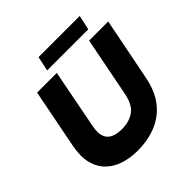

<svg xmlns="http://www.w3.org/2000/svg" viewBox="-220 -1028 1214 1214"><g transform="rotate(-45 387.5 -421.0)"><path d="M328 10Q265 10 209.5 -7.5Q154 -25 115 -62.5Q76 -100 60.5 -159Q45 -218 61 -302L139 -700H315L238 -303Q227 -248 239 -216Q251 -184 281.5 -170.5Q312 -157 356 -157Q421 -157 465.5 -188.5Q510 -220 526 -302L604 -700H775L692 -281Q673 -181 623 -116.5Q573 -52 498 -21Q423 10 328 10ZM283 -754 304 -852H672L651 -754Z"/></g></svg>

Font: REM
Style: Bold Italic
Weight: 700
Italic angle: -11°
Designer: Octavio Pardo
Foundry: Ashler Design
Version: Version 1.005;gftools[0.9.28]